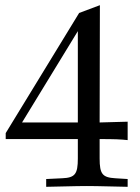

<svg xmlns="http://www.w3.org/2000/svg" viewBox="-20 -717 539 740"><path d="M280 -181V-106C280 -46 269 -32 220 -30L158 -27V3C291 0 291 0 315 0C339 0 339 0 472 3V-27L424 -30C375 -33 364 -46 364 -106V-181C423 -181 444 -180 472 -177V-248L364 -245L365 -697L285 -667L2 -204V-181ZM280 -245H65L280 -597Z"/></svg>

Font: Asana Math
Style: Regular
Weight: 400
Version: Version 000.958